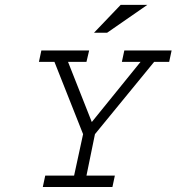

<svg xmlns="http://www.w3.org/2000/svg" viewBox="-20 -753 711 773"><path d="M146.5 -549.8H338.9L328.1 -503.9H253.9L349.6 -261.7L545.9 -503.9H470.7L480.5 -549.8H670.9L661.1 -503.9H600.6L362.3 -212.9L328.1 -45.9H442.4L432.6 0H152.3L162.1 -45.9H278.3L314.5 -212.9L199.2 -503.9H136.7ZM573.2 -733.4 411.1 -621.1H358.4L465.8 -733.4Z"/></svg>

Font: Thabit-Oblique
Style: Oblique
Weight: 500
Designer: Regenerated by Nadim Shaikli
Foundry: MAK Alagha
Version: 0.01